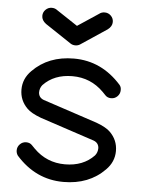

<svg xmlns="http://www.w3.org/2000/svg" viewBox="-54 -805 626 848"><g transform="rotate(5 259.0 -381.0)"><path d="M135.7 -273.4Q91.3 -290 73.7 -308.1Q39.1 -342.3 39.1 -390.6Q39.1 -439 75.2 -475.1Q145.5 -546.9 258.8 -546.9Q381.3 -546.9 468.8 -448.7Q476.6 -439.5 476.1 -425.8Q476.1 -409.7 464.6 -398.2Q453.1 -386.7 437 -386.7Q420.9 -386.7 411.1 -397Q401.4 -407.2 397 -411.6Q339.8 -468.8 258.8 -468.8Q177.7 -468.8 129.4 -418Q117.7 -403.8 117.7 -384.3Q119.1 -361.3 141.6 -353L381.8 -273.4Q426.3 -256.8 443.8 -238.8Q478.5 -204.6 478.5 -156.2Q478.5 -107.9 442.4 -71.8Q372.1 0 258.8 0Q135.7 0 48.8 -98.1Q41.5 -108.4 41.5 -121.1Q41.5 -137.2 53 -148.7Q64.5 -160.2 80.6 -160.2Q96.7 -160.2 106.4 -149.9Q116.2 -139.6 120.6 -135.3Q177.7 -78.1 258.8 -78.1Q339.8 -78.1 388.2 -128.9Q399.9 -143.1 399.9 -162.6Q398.4 -185.5 376 -193.8ZM258.8 -605.5Q247.6 -605.5 238.8 -610.8L122.1 -688.5Q102.5 -703.1 102.5 -722.7Q102.5 -738.8 114 -750.2Q125.5 -761.7 141.6 -761.7Q155.8 -761.7 166 -753.4L258.8 -691.9L351.6 -753.4Q361.8 -761.7 376 -761.7Q392.1 -761.7 403.6 -750.2Q415 -738.8 415 -722.7Q415 -703.1 395.5 -688.5L278.8 -610.8Q270 -605.5 258.8 -605.5Z"/></g></svg>

Font: Comfortaa
Style: Regular
Weight: 400
Designer: Johan Aakerlund - aajohan
Foundry: Johan Aakerlund
Version: Version 2.004 2013